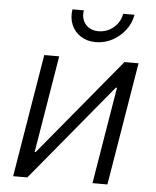

<svg xmlns="http://www.w3.org/2000/svg" viewBox="-53 -798 686 844"><g transform="rotate(5 289.5 -376.5)"><path d="M452.6 0H386.7L457.5 -427.2H452.6L99.1 0H36.6L126.5 -542.5H192.4L121.6 -114.3H126L480.5 -542.5H542.5ZM346.7 -618.7Q308.6 -618.7 280.5 -636.7Q252.4 -654.8 239.5 -685.3Q226.6 -715.8 232.4 -753.4H282.7Q276.9 -715.8 297.6 -691.7Q318.4 -667.5 355 -667.5Q379.9 -667.5 401.4 -678.7Q422.9 -689.9 437.5 -709.2Q452.1 -728.5 456.1 -753.4H506.3Q500 -715.8 476.6 -685.3Q453.1 -654.8 419.2 -636.7Q385.3 -618.7 346.7 -618.7Z"/></g></svg>

Font: Inter 16pt Light
Style: Italic
Weight: 300
Italic angle: -9.3988°
Version: Version 4.001;git-66647c0bb